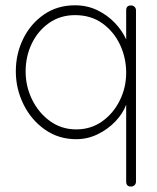

<svg xmlns="http://www.w3.org/2000/svg" viewBox="-20 -513 586 717"><path d="M264.6 6.8Q198.7 6.8 147.7 -29.1Q96.7 -64.9 67.9 -123Q39.1 -181.2 39.1 -246.6Q39.1 -312 66.7 -368.2Q94.2 -424.3 144 -458.7Q193.8 -493.2 259.8 -493.2Q305.7 -493.2 343.5 -474.9Q381.3 -456.5 408.9 -427.5Q436.5 -398.4 451.2 -365.7V-474.6Q451.2 -492.7 469.2 -492.7Q477.1 -492.7 482.4 -487.5Q487.8 -482.4 487.8 -474.6V165.5Q487.8 173.3 482.4 178.5Q477.1 183.6 469.2 183.6Q451.2 183.6 451.2 165.5V-122.1Q439 -88.9 410.6 -59.3Q382.3 -29.8 344.5 -11.5Q306.6 6.8 264.6 6.8ZM75.7 -246.1Q75.7 -190.4 99.9 -141.1Q124 -91.8 166.7 -60.8Q209.5 -29.8 264.6 -29.8Q319.3 -29.8 361.3 -59.6Q403.3 -89.4 427.2 -137.7Q451.2 -186 451.2 -241.2Q451.2 -297.4 428 -346.4Q404.8 -395.5 362.1 -426Q319.3 -456.5 260.3 -456.5Q205.1 -456.5 163.3 -427.2Q121.6 -397.9 98.6 -350.1Q75.7 -302.2 75.7 -246.1Z"/></svg>

Font: Manjari Thin
Style: Regular
Weight: 100
Designer: Santhosh Thottingal <santhosh.thottingal@gmail.com>
Version: Version 2.000